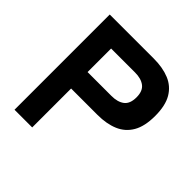

<svg xmlns="http://www.w3.org/2000/svg" viewBox="-183 -849 998 998"><g transform="rotate(45 316.0 -350.0)"><path d="M67 0V-700H391Q457 -700 505.5 -680Q554 -660 580.5 -615Q607 -570 607 -494Q607 -418 580.5 -372.5Q554 -327 505.5 -306.5Q457 -286 391 -286H197V0ZM197 -407H373Q418 -407 444 -427Q470 -447 470 -494Q470 -540 444 -560Q418 -580 373 -580H197Z"/></g></svg>

Font: Zen Kaku Gothic Antique Black
Style: Regular
Weight: 900
Designer: Yoshimichi Ohira
Foundry: Positype
Version: Version 1.001